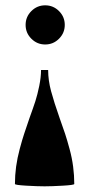

<svg xmlns="http://www.w3.org/2000/svg" viewBox="-20 -489 328 707"><path d="M197.3 -346.4Q176.1 -325.2 146.4 -325.2Q116.7 -325.2 95.5 -346.4Q74.3 -367.6 74.3 -397.3Q74.3 -427 95.5 -448.2Q116.7 -469.4 146.4 -469.4Q176.1 -469.4 197.3 -448.2Q218.5 -427 218.5 -397.3Q218.5 -367.6 197.3 -346.4ZM35 188.4Q35 156.5 39.3 124.6Q43.7 92.7 52.7 59.2Q61.6 25.8 69.1 3.3Q76.5 -19.2 88.7 -54.6Q102.7 -93.1 110.4 -116.9Q118 -140.7 124.6 -172.9Q131.1 -205 131.1 -231.2H157.3Q157.3 -193.2 168.1 -153.2Q178.8 -113.2 199.7 -53.8Q212.4 -18.8 219.8 3.9Q227.3 26.7 236.2 59.7Q245.2 92.7 249.3 124.6Q253.5 156.5 253.5 188.4Q253.5 192.3 211.8 194.7Q170 197.1 144.2 197.1Q118.4 197.1 76.7 194.7Q35 192.3 35 188.4Z"/></svg>

Font: Wabroye
Style: Medium
Weight: 500
Designer: gluk
Foundry: gluk
Version: Version 0.14